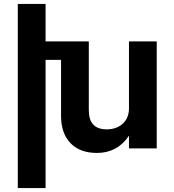

<svg xmlns="http://www.w3.org/2000/svg" viewBox="-20 -749 876 969"><path d="M518.1 -96.2Q568.4 -96.2 599.6 -125Q630.9 -153.8 630.9 -202.1V-540H771V0H630.9V-64Q572.3 22.9 469.2 22.9Q383.3 22.9 335.7 -26.6Q288.1 -76.2 288.1 -164.1V-446.8H210V200.2H69.8V-729H210V-540H428.2V-192.9Q428.2 -96.2 518.1 -96.2Z"/></svg>

Font: Miedinger*
Style: Bold
Weight: 700
Version: Version 001.000